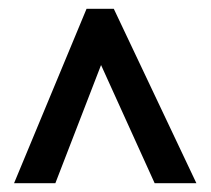

<svg xmlns="http://www.w3.org/2000/svg" viewBox="-20 -739 480 437"><path d="M177 -719H239L427 -322H332L210 -591L106 -322H12Z"/></svg>

Font: Noto Sans Gurmukhi ExtraCondensed SemiBold
Style: Regular
Weight: 600
Width: 2
Designer: Jelle Bosma - Monotype Design Team
Foundry: Monotype Imaging Inc.
Version: Version 2.004; ttfautohint (v1.8.4.7-5d5b)